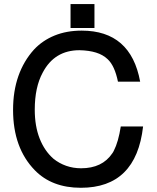

<svg xmlns="http://www.w3.org/2000/svg" viewBox="-20 -890 762 933"><path d="M439 -870.1V-753.9H322.8V-870.1ZM553.2 -493.2Q537.1 -571.3 502.9 -602.5Q480.5 -624 446.5 -634.5Q412.6 -645 366.2 -646Q244.6 -646 187.5 -537.1Q148.9 -466.3 148.9 -356.9Q148.9 -277.3 172.6 -217Q196.3 -156.7 239.7 -118.7Q267.6 -96.2 301.8 -84.2Q335.9 -72.3 374 -72.3Q476.6 -72.3 525.4 -144.5Q527.8 -147.5 529.5 -150.6Q531.2 -153.8 533.2 -157.7Q555.2 -200.2 566.9 -275.4H675.3Q641.6 22.5 373 22.5Q231.9 22.5 148.9 -63Q43.5 -171.4 43.5 -356Q43.5 -446.8 69.3 -520.3Q95.2 -593.8 145 -648.9Q186.5 -693.4 245.1 -717.3Q303.7 -741.2 377 -741.2Q615.7 -741.2 661.1 -493.2Z"/></svg>

Font: SolaimanLipi
Style: Bold
Weight: 700
Designer: Solaiman Karim
Foundry: Al Mamun Sumon
Version: Version 2.000